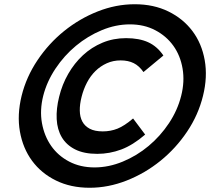

<svg xmlns="http://www.w3.org/2000/svg" viewBox="-20 -853 1000 906"><path d="M938 -401Q916 -311 863 -232Q810 -153 737 -94Q664 -35 577.5 -1Q491 33 403 33Q314 33 244.5 -1Q175 -35 131.5 -94Q88 -153 74 -232Q60 -311 82 -401Q104 -490 157 -569Q210 -648 282.5 -706.5Q355 -765 441 -799Q527 -833 616 -833Q705 -833 774.5 -799Q844 -765 888 -706.5Q932 -648 946 -569Q960 -490 938 -401ZM835 -401Q852 -468 841.5 -529.5Q831 -591 798 -637Q765 -683 712.5 -710.5Q660 -738 593 -738Q526 -738 460 -710.5Q394 -683 338.5 -637Q283 -591 242 -529.5Q201 -468 184 -401Q167 -333 178 -272Q189 -211 221.5 -164.5Q254 -118 306.5 -90.5Q359 -63 426 -63Q493 -63 559.5 -90.5Q626 -118 681.5 -164.5Q737 -211 777.5 -272Q818 -333 835 -401ZM665 -218Q607 -168 552 -147.5Q497 -127 439 -127Q376 -127 334.5 -148Q293 -169 271.5 -205.5Q250 -242 247.5 -291Q245 -340 259 -396Q273 -454 302 -504.5Q331 -555 371.5 -592.5Q412 -630 463.5 -651.5Q515 -673 575 -673Q637 -673 679.5 -653.5Q722 -634 751 -591L657 -513Q637 -542 611 -555Q585 -568 549 -568Q514 -568 484 -554.5Q454 -541 430.5 -518Q407 -495 390.5 -463.5Q374 -432 365 -396Q356 -361 356.5 -331Q357 -301 368.5 -279.5Q380 -258 403.5 -245.5Q427 -233 465 -233Q502 -233 534.5 -246Q567 -259 608 -294Z"/></svg>

Font: TypoPRO Sinkin Sans
Style: 700 Bold Italic
Weight: 700
Italic angle: -112°
Designer: Keith Bates
Foundry: K-Type
Version: Sinkin Sans (version 1.0)  by Keith Bates   •   © 2014   www